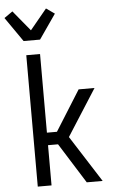

<svg xmlns="http://www.w3.org/2000/svg" viewBox="-87 -1028 650 1070"><g transform="rotate(-5 238.5 -492.5)"><path d="M354 0 213 -225H157V0H80V-735H157V-295H213L354 -520H443L277 -260L443 0ZM72 -815 -23 -952 24 -985 118 -871 212 -985 259 -952 164 -815Z"/></g></svg>

Font: HulyMono
Style: Regular
Weight: 400
Monospace: yes
Designer: Belleve Invis
Foundry: Belleve Invis
Version: Version 33.2.5; ttfautohint (v1.8.4)